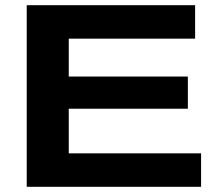

<svg xmlns="http://www.w3.org/2000/svg" viewBox="-20 -720 832 740"><path d="M83 0V-700H732V-571H245V-425H704V-301H245V-129H755V0Z"/></svg>

Font: Georama Extended SemiBold
Style: Regular
Weight: 600
Width: 7
Designer: Jean-Baptiste Levee
Foundry: Production Type
Version: Version 1.000